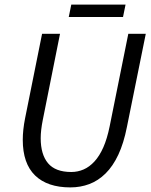

<svg xmlns="http://www.w3.org/2000/svg" viewBox="-20 -803 656 835"><path d="M163 -656H241L166 -281Q157 -236 157 -202Q157 -131 189 -93Q221 -55 290 -55Q318 -55 343.5 -66Q369 -77 391 -101Q413 -125 429.5 -162.5Q446 -200 457 -254L538 -656H614L532 -251Q518 -180 494.5 -130Q471 -80 439 -48.5Q407 -17 368.5 -2.5Q330 12 286 12Q186 12 132.5 -40Q79 -92 79 -195Q79 -216 81.5 -239.5Q84 -263 89 -288ZM290 -783H526L515 -729H279Z"/></svg>

Font: mr_Source Sans Pro
Style: Italic
Weight: 400
Italic angle: -11°
Designer: Paul D. Hunt
Foundry: Adobe Systems Incorporated
Version: Version 1.036;July 10, 2024;FontCreator 11.5.0.2430 64-bit